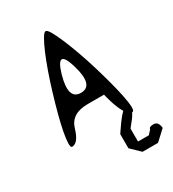

<svg xmlns="http://www.w3.org/2000/svg" viewBox="-211 -773 1005 1117"><g transform="rotate(-30 291.5 -215.0)"><path d="M547 123Q579 123 583 168L516 230H412L351 171V76L389 21Q402 3 413 -10Q424 -23 434 -32Q419 -57 407.5 -89.5Q396 -122 390 -146Q384 -170 384 -170H274Q164 -170 139 -85Q114 0 72 0Q62 0 62.5 -28Q63 -56 72 -103Q81 -150 96.5 -208.5Q112 -267 131 -330Q150 -393 170.5 -451.5Q191 -510 211 -557Q231 -604 247.5 -632Q264 -660 274 -660Q285 -660 301 -632Q317 -604 337 -557Q357 -510 378 -451.5Q399 -393 418 -330Q437 -267 452.5 -208.5Q468 -150 477.5 -103Q487 -56 487.5 -28Q488 0 477 0H475Q470 10 463 21Q456 32 446 44L419 78V165H492L516 138Q516 123 547 123ZM274 -246Q362 -246 318 -396Q274 -546 230 -396Q187 -246 274 -246Z"/></g></svg>

Font: Syne Mono
Style: Regular
Weight: 400
Monospace: yes
Designer: Lucas Descroix
Foundry: Bonjour Monde
Version: Version 2.000; ttfautohint (v1.8.3)